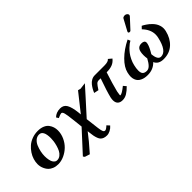

<svg xmlns="http://www.w3.org/2000/svg" viewBox="-5 -1387 2280 2280"><g transform="rotate(-45 1135.5 -247.0)"><path d="M271 -33.2Q300.3 -33.2 324.5 -52Q348.6 -70.8 362.5 -98.6Q376.5 -126.5 386 -160.6Q395.5 -194.8 399.2 -222.4Q402.8 -250 402.8 -272Q402.8 -402.8 333 -402.8Q298.3 -402.8 271.2 -379.6Q244.1 -356.4 229 -320.1Q213.9 -283.7 206.1 -245.8Q198.2 -208 198.2 -172.9Q198.2 -137.7 203.9 -111.1Q209.5 -84.5 217.3 -70.3Q225.1 -56.2 235.6 -47.1Q246.1 -38.1 254.4 -35.6Q262.7 -33.2 271 -33.2ZM71.8 -165Q71.8 -201.7 83.3 -240.2Q94.7 -278.8 118.7 -315.2Q142.6 -351.6 175.3 -380.4Q208 -409.2 253.9 -426.5Q299.8 -443.8 352.1 -443.8Q401.4 -443.8 437.3 -428.5Q473.1 -413.1 491.7 -387.7Q510.3 -362.3 518.6 -335.2Q526.9 -308.1 526.9 -278.8Q526.9 -221.2 502.2 -167.2Q477.5 -113.3 438 -75Q398.4 -36.6 347.7 -13.4Q296.9 9.8 246.1 9.8Q205.6 9.8 173.3 -3.4Q141.1 -16.6 122.6 -35.9Q104 -55.2 92 -80.1Q80.1 -105 75.9 -125.7Q71.8 -146.5 71.8 -165Z M742.7 -247.1Q734.4 -327.1 725.3 -361.1Q716.3 -395 697.8 -395Q682.1 -395 637.7 -374L619.6 -402.8Q661.6 -444.8 729 -444.8Q786.6 -444.8 812.7 -398.4Q838.9 -352.1 849.6 -255.9Q852.1 -233.4 853 -220.2L1032.7 -446.8L1066.9 -438Q1127 -445.8 1148.9 -448.2L1043 -330.1L862.8 -130.9L877 -15.1Q883.3 43.9 889.2 72.3Q895 100.6 902.3 110.4Q909.7 120.1 922.9 120.1Q940.4 120.1 976.1 85.9L1006.8 119.1Q984.4 146 954.1 161.4Q923.8 176.8 897.9 176.8Q869.6 176.8 849.9 169.4Q830.1 162.1 816.9 149.2Q803.7 136.2 794.7 112.1Q785.6 87.9 780.5 60.8Q775.4 33.7 771 -8.8L770 -22L693.8 74.2L593.8 189.9L530.8 169.9L516.6 150.9L529.8 136.2L757.8 -111.8Q752.9 -169.4 742.7 -247.1Z M1296.9 -432.1H1461.4Q1526.9 -432.1 1545.9 -459L1587.9 -423.8Q1559.1 -387.2 1520.3 -372.1Q1481.4 -356.9 1426.8 -356.9H1423.8Q1376 -211.4 1350.6 -108.9Q1342.8 -68.8 1342.8 -58.1Q1342.8 -47.9 1346.7 -47.9Q1373.5 -47.9 1445.8 -106.9L1475.6 -71.8Q1436.5 -31.7 1400.6 -9.8Q1364.7 12.2 1324.7 12.2Q1283.7 12.2 1262.2 -8.8Q1240.7 -29.8 1240.7 -69.8Q1240.7 -86.4 1245.6 -111.8Q1264.6 -192.4 1322.8 -356.9H1289.6Q1267.6 -356.9 1252 -341.3Q1236.3 -325.7 1204.6 -275.9L1145.5 -288.1Q1154.3 -311 1167 -333.7Q1179.7 -356.4 1198.2 -379.9Q1216.8 -403.3 1242.7 -417.7Q1268.6 -432.1 1296.9 -432.1Z M2054.7 -684.1Q2069.3 -684.1 2082.5 -674.1Q2095.7 -664.1 2095.7 -650.9V-647Q2093.8 -637.2 2086.4 -629.9L1973.6 -507.8Q1967.8 -501 1955.6 -501Q1950.2 -501 1943.8 -505.1Q1937.5 -509.3 1937.5 -514.2Q1937.5 -520 1940.4 -525.9L2017.6 -668.9Q2021.5 -676.8 2032.7 -680.4Q2043.9 -684.1 2054.7 -684.1ZM2266.6 -207Q2243.2 -106.9 2178.2 -47.4Q2113.3 12.2 2014.6 12.2Q1928.2 12.2 1900.4 -51.8Q1840.8 12.2 1747.6 12.2Q1721.2 12.2 1698.5 8.1Q1675.8 3.9 1655.3 -5.9Q1634.8 -15.6 1620.1 -30.5Q1605.5 -45.4 1596.9 -68.4Q1588.4 -91.3 1588.4 -120.1Q1588.4 -141.6 1596.7 -179.2Q1613.8 -252.4 1688.5 -326.7Q1763.2 -400.9 1874.5 -456.1L1888.7 -422.9Q1877 -417.5 1860.1 -405.3Q1843.3 -393.1 1821 -371.6Q1798.8 -350.1 1778.8 -324Q1758.8 -297.9 1741 -261.2Q1723.1 -224.6 1714.4 -186Q1703.6 -141.6 1703.6 -106.9Q1703.6 -64.9 1721.2 -47.9Q1738.8 -30.8 1774.4 -30.8Q1802.2 -30.8 1827.9 -55.7Q1853.5 -80.6 1881.3 -132.8Q1876.5 -161.6 1876.5 -190.9Q1876.5 -224.6 1882.3 -247.1Q1895.5 -308.1 1957.5 -308.1Q2008.8 -308.1 2008.8 -271Q2008.8 -260.3 2006.3 -252.9Q1997.1 -209.5 1950.7 -133.8Q1959 -30.8 2012.7 -30.8Q2105.5 -30.8 2146.5 -213.9Q2152.3 -235.4 2152.3 -263.2Q2152.3 -347.7 2079.6 -422.9L2108.4 -453.1Q2119.1 -447.8 2128.7 -442.4Q2138.2 -437 2155.8 -425.3Q2173.3 -413.6 2187.5 -401.9Q2201.7 -390.1 2218 -372.6Q2234.4 -355 2245.6 -336.9Q2256.8 -318.8 2264.2 -295.2Q2271.5 -271.5 2271.5 -247.1Q2271.5 -230.5 2266.6 -207Z"/></g></svg>

Font: Linux Libertine G
Style: Bold Italic
Weight: 700
Italic angle: -11.5°
Designer: Philipp H. Poll
Foundry: Philipp H. Poll
Version: Version 4.1.0